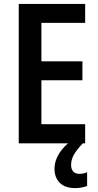

<svg xmlns="http://www.w3.org/2000/svg" viewBox="-20 -734 504 983"><path d="M76 0V-714H416V-617H192V-420H402V-323H192V-98H416V0ZM385 156Q408 156 426 148V218Q397 229 365 229Q314 229 286.5 202.5Q259 176 259 129Q259 90 283 51.5Q307 13 348 -15L404 0Q372 33 358 58.5Q344 84 344 111Q344 132 355 144Q366 156 385 156Z"/></svg>

Font: Noto Sans Display Medium Narrow
Style: Regular
Weight: 500
Width: 4
Designer: Monotype Design team
Foundry: Monotype Imaging Inc.
Version: Version 1.000